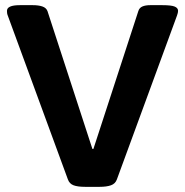

<svg xmlns="http://www.w3.org/2000/svg" viewBox="-20 -722 716 744"><path d="M310 2Q281 2 265 -4Q249 -10 243 -27L10 -662Q8 -667 7.5 -671.5Q7 -676 7 -680Q7 -702 57 -702H107Q129 -702 144 -697Q159 -692 164 -679L338 -145H342L516 -679Q520 -692 532 -697Q544 -702 562 -702H609Q644 -702 657 -696.5Q670 -691 670 -680Q670 -673 666 -662L433 -27Q427 -10 410 -4Q393 2 366 2Z"/></svg>

Font: Asap Semi Expanded
Style: Bold
Weight: 700
Width: 6
Designer: Pablo Cosgaya
Foundry: Omnibus-Type
Version: Version 3.001; ttfautohint (v1.8.4.7-5d5b)